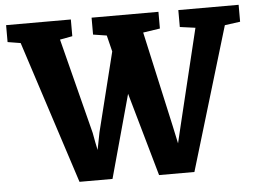

<svg xmlns="http://www.w3.org/2000/svg" viewBox="-53 -827 1220 904"><g transform="rotate(-5 557.0 -375.0)"><path d="M7 -678V-758H313V-679L254 -668L369 -217Q378 -166 385 -135L401 -217L494 -591L475 -668L411 -678V-758H727V-679L647 -667L747 -217L765 -133L785 -217L894 -668L821 -678V-758H1106V-678L1033 -668L830 8H663L551 -386L443 7H287L68 -668Z"/></g></svg>

Font: Martel Heavy
Style: Regular
Weight: 900
Designer: Dan Reynolds
Foundry: Dan Reynolds
Version: Version 1.001; ttfautohint (v1.1) -l 5 -r 5 -G 72 -x 0 -D la